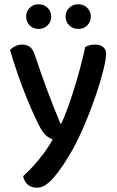

<svg xmlns="http://www.w3.org/2000/svg" viewBox="-20 -686 546 896"><path d="M158 -109Q133 -158 97 -248Q61 -338 27 -452Q36 -463 51 -470.5Q66 -478 83 -478Q105 -478 119 -467.5Q133 -457 142 -431Q169 -350 198 -271.5Q227 -193 262 -109H266Q281 -141 296.5 -184Q312 -227 327 -275Q342 -323 355 -372.5Q368 -422 378 -467Q388 -472 398.5 -475Q409 -478 423 -478Q445 -478 460 -467.5Q475 -457 475 -435Q475 -409 461.5 -355.5Q448 -302 426 -237.5Q404 -173 376 -107Q348 -41 320 10Q270 98 229.5 144Q189 190 153 190Q125 190 108.5 174.5Q92 159 88 136Q104 122 123 102Q142 82 161 59Q180 36 197 11.5Q214 -13 226 -36Q209 -41 193 -55.5Q177 -70 158 -109ZM219 -609Q219 -585 202.5 -568Q186 -551 160 -551Q134 -551 118 -568Q102 -585 102 -609Q102 -632 118 -649Q134 -666 160 -666Q186 -666 202.5 -649Q219 -632 219 -609ZM404 -609Q404 -585 387.5 -568Q371 -551 345 -551Q319 -551 302.5 -568Q286 -585 286 -609Q286 -632 302.5 -649Q319 -666 345 -666Q371 -666 387.5 -649Q404 -632 404 -609Z"/></svg>

Font: Baloo Bhaina 2 Medium
Style: Regular
Weight: 500
Designer: Yesha Goshar, Manish Minz, Shuchita Grover and Ek Type
Foundry: Ek Type
Version: Version 1.640;hotconv 1.0.111;makeotfexe 2.5.65597; ttfautoh